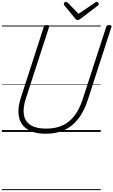

<svg xmlns="http://www.w3.org/2000/svg" viewBox="-20 -1395 1199 2030"><path d="M464 19Q370 19 307 -8Q244 -35 211 -84Q178 -133 175 -202.5Q172 -272 199 -357L443 -1111Q446 -1121 453 -1125.5Q460 -1130 476 -1130Q490 -1130 496.5 -1125.5Q503 -1121 499 -1110L253 -352Q221 -254 232.5 -182.5Q244 -111 302.5 -73Q361 -35 468 -35Q566 -35 640 -68.5Q714 -102 767 -171Q820 -240 854 -345L1103 -1111Q1106 -1121 1113 -1125.5Q1120 -1130 1135 -1130Q1165 -1130 1158 -1110L909 -341Q870 -220 808.5 -140Q747 -60 661.5 -20.5Q576 19 464 19ZM1002 -1375Q1011 -1375 1017.5 -1368Q1024 -1361 1024 -1354Q1024 -1348 1022 -1344Q1020 -1340 1015 -1336L831 -1196Q821 -1190 814.5 -1186.5Q808 -1183 800 -1183Q793 -1183 787.5 -1187Q782 -1191 776 -1198L660 -1339Q658 -1344 656.5 -1348Q655 -1352 655 -1355Q655 -1365 663.5 -1370Q672 -1375 679 -1375Q686 -1375 689.5 -1372.5Q693 -1370 698 -1365L810 -1249L981 -1364Q988 -1370 992 -1372.5Q996 -1375 1002 -1375ZM0 605H1045V615H0ZM0 -20H1045V0H0ZM0 -505H1045V-500H0ZM0 -1125H1045V-1115H0Z"/></svg>

Font: Playwrite CU Guides
Style: Regular
Weight: 400
Designer: Veronika Burian, José Scaglione
Foundry: TypeTogether
Version: Version 1.003